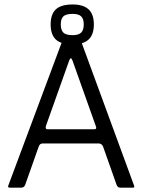

<svg xmlns="http://www.w3.org/2000/svg" viewBox="-20 -849 684 867"><path d="M413.2 -278 307.3 -575.8Q299.7 -595.7 292.5 -575.8L187.5 -280.7Q182.8 -265.3 195 -265.3H406.3Q418 -265.5 413.2 -278ZM155.2 -188.2 93.7 -14.3Q89 -1.7 75.7 -1.7H23.5Q13.2 -1.7 18 -12.5L258.2 -656Q262.3 -666.2 273.3 -666.2H333Q345.7 -666.2 348.7 -656L584.8 -12.7Q589.3 -1.7 581.2 -1.7H522.8Q511.2 -1.7 506.5 -14.3L445 -188.3Q439.2 -200.2 427 -201.2H172.7Q160 -201.2 155.2 -188.2ZM308.3 -648.5Q255.5 -648.5 232.1 -670.6Q208.7 -692.7 208.7 -738.7Q208.7 -784.5 232.1 -806.7Q255.5 -828.8 308.3 -828.8Q356.3 -828.8 380.1 -806.7Q403.8 -784.5 403.8 -738.7Q403.8 -692.7 380.1 -670.6Q356.3 -648.5 308.3 -648.5ZM308.3 -690.2Q334.7 -690.2 346.4 -701.7Q358.2 -713.2 358.2 -738.7Q358.2 -764 346.4 -775.2Q334.7 -786.3 308.3 -786.3Q277.8 -786.3 266.2 -775.2Q254.5 -764 254.5 -738.7Q254.5 -713.2 266.2 -701.7Q277.8 -690.2 308.3 -690.2Z"/></svg>

Font: Vivano Light
Style: Regular
Weight: 300
Designer: Joe Prince, Josias Burgherr
Version: Version 2.064;September 19, 2022;FontCreator 14.0.0.2877 64-